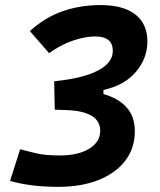

<svg xmlns="http://www.w3.org/2000/svg" viewBox="-20 -723 626 753"><path d="M208 9.8Q149.9 9.8 102.5 3.4Q55.2 -2.9 19.5 -13.7L59.1 -137.7Q87.4 -129.9 122.8 -121.6Q158.2 -113.3 214.8 -113.3Q286.1 -113.3 329.6 -139.6Q373 -166 373 -210Q373 -248.5 339.8 -268.6Q306.6 -288.6 245.1 -291L194.8 -293L192.4 -404.3Q304.7 -415.5 363.5 -446Q422.4 -476.6 422.4 -523.4Q422.4 -580.1 353 -580.1Q314.5 -580.1 266.8 -564Q219.2 -547.9 172.4 -514.6L97.2 -601.1Q156.2 -654.8 225.6 -679Q294.9 -703.1 374.5 -703.1Q463.4 -703.1 510.7 -666.3Q558.1 -629.4 558.1 -560.1Q558.1 -495.1 513.7 -441.9Q469.2 -388.7 385.7 -370.1V-354Q442.9 -338.4 475.8 -302.5Q508.8 -266.6 508.8 -208Q508.8 -142.1 471.4 -93Q434.1 -43.9 366.7 -17.1Q299.3 9.8 208 9.8Z"/></svg>

Font: Cascadia Code PL
Style: Bold Italic
Weight: 700
Italic angle: -10°
Monospace: yes
Designer: Aaron Bell
Foundry: Saja Typeworks
Version: Version 2404.023; ttfautohint (v1.8.4)